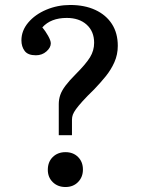

<svg xmlns="http://www.w3.org/2000/svg" viewBox="-20 -737 577 771"><path d="M216 -194V-319Q216 -338 222 -355.5Q228 -373 243 -393Q258 -413 284 -439Q325 -480 341.5 -507Q358 -534 358 -565Q358 -611 328 -638Q298 -665 248 -665Q216 -665 191.5 -655.5Q167 -646 150 -627Q162 -613 173 -593.5Q184 -574 184 -563Q184 -546 166.5 -530.5Q149 -515 124 -515Q92 -515 79 -532.5Q66 -550 66 -575Q66 -614 93.5 -646.5Q121 -679 166 -698Q211 -717 262 -717Q320 -717 363 -697Q406 -677 429.5 -640.5Q453 -604 453 -553Q453 -518 439.5 -487.5Q426 -457 404.5 -430.5Q383 -404 358 -378Q329 -350 311.5 -330.5Q294 -311 285 -298.5Q276 -286 272.5 -276.5Q269 -267 269 -256V-194ZM243 14Q212 14 192 -5.5Q172 -25 172 -55Q172 -87 192 -106.5Q212 -126 243 -126Q274 -126 293.5 -106.5Q313 -87 313 -56Q313 -26 293.5 -6Q274 14 243 14Z"/></svg>

Font: Literata 18pt
Style: Regular
Weight: 400
Designer: Latin by Veronika Burian and Jose Scaglione. Greek by Irene Vlachou. Cyrillic by Vera Evstafieva.
Foundry: TypeTogether
Version: Version 3.103;gftools[0.9.29]